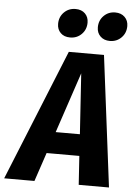

<svg xmlns="http://www.w3.org/2000/svg" viewBox="-109 -966 702 1011"><g transform="rotate(5 242.5 -460.5)"><path d="M346 0 336 -152H163L112 0H-48L233 -693H419L506 0ZM201 -266H329L308 -586ZM164 -835Q164 -872 188.5 -896.5Q213 -921 249 -921Q281 -921 299.5 -902.5Q318 -884 318 -855Q318 -818 293.5 -793.5Q269 -769 233 -769Q201 -769 182.5 -787.5Q164 -806 164 -835ZM374 -835Q374 -872 398.5 -896.5Q423 -921 459 -921Q490 -921 509 -902.5Q528 -884 528 -855Q528 -818 503.5 -793.5Q479 -769 443 -769Q412 -769 393 -787.5Q374 -806 374 -835Z"/></g></svg>

Font: Fira Sans Condensed
Style: Bold Italic
Weight: 700
Width: 3
Italic angle: -8°
Designer: Carrois Corporate & Edenspiekermann AG
Foundry: Carrois Corporate GbR & Edenspiekermann AG
Version: Version 4.203